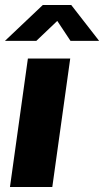

<svg xmlns="http://www.w3.org/2000/svg" viewBox="-22 -751 418 771"><path d="M261 -587H376L264 -731H150L-2 -587H124L208 -667ZM260 -516H90L18 0H188Z"/></svg>

Font: United Sans ExtraBold
Style: Italic
Weight: 800
Italic angle: -8°
Designer: Pablo Impallari, Rodrigo Fuenzalida (Modified by Dan O. Williams)
Version: Version 1.000;PS 001.000;hotconv 1.0.88;makeotf.lib2.5.64775